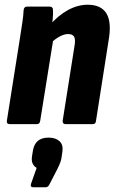

<svg xmlns="http://www.w3.org/2000/svg" viewBox="-20 -525 490 812"><path d="M258 0Q244 0 245 -14L295 -330Q300 -358 293.5 -369.5Q287 -381 268 -381Q252 -381 233 -371Q214 -361 193 -341L187 -415Q226 -460 267.5 -482.5Q309 -505 351 -505Q408 -505 430.5 -467.5Q453 -430 439 -352L386 -14Q385 0 372 0ZM22 0Q7 0 9 -14L65 -368Q70 -400 74.5 -430Q79 -460 80 -483Q82 -497 94 -497H190Q204 -497 204 -483Q205 -468 203 -445.5Q201 -423 198 -403L206 -363L150 -14Q148 0 136 0ZM121 267Q107 267 111 253L135 185Q124 179 118 166.5Q112 154 116 132L119 113Q128 57 185 57Q215 57 231.5 72Q248 87 244 116L241 136Q240 148 235.5 160.5Q231 173 223 189L190 253Q184 267 173 267Z"/></svg>

Font: Sofia Sans Condensed Black
Style: Italic
Weight: 900
Italic angle: -9°
Version: Version 4.100